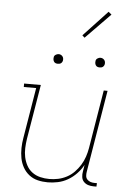

<svg xmlns="http://www.w3.org/2000/svg" viewBox="-62 -998 725 1052"><g transform="rotate(5 300.0 -472.0)"><path d="M241 8Q212 8 185.5 1.5Q159 -5 138 -21.5Q117 -38 104 -61.5Q91 -85 86 -111.5Q81 -138 81.5 -166.5Q82 -195 87 -223L133 -501H65V-520H157L107 -220Q103 -194 102 -168.5Q101 -143 106 -119Q111 -95 122.5 -73.5Q134 -52 153.5 -37.5Q173 -23 197.5 -17Q222 -11 248 -11Q272 -11 296 -16Q320 -21 343 -33Q366 -45 384.5 -64Q403 -83 416.5 -105Q430 -127 438 -151Q446 -175 450 -199L503 -520H524L449 -68Q447 -57 448 -45.5Q449 -34 456.5 -26Q464 -18 474.5 -14.5Q485 -11 497 -11H510L509 8H493Q477 8 463 3.5Q449 -1 439 -11.5Q429 -22 427 -37.5Q425 -53 428 -68L434 -105Q420 -79 398.5 -56.5Q377 -34 351 -19Q325 -4 296.5 2Q268 8 241 8ZM469 -644Q463 -644 457.5 -646Q452 -648 448.5 -653Q445 -658 444 -664Q443 -670 444 -676Q444 -681 446.5 -685Q449 -689 453 -691.5Q457 -694 461 -695.5Q465 -697 470 -697Q476 -697 481.5 -694.5Q487 -692 491 -687Q495 -682 496 -676Q497 -670 496 -664Q495 -659 492.5 -655Q490 -651 486.5 -648.5Q483 -646 478.5 -645Q474 -644 469 -644ZM239 -644Q233 -644 227.5 -646Q222 -648 218.5 -653Q215 -658 214 -664Q213 -670 214 -676Q214 -681 216.5 -685Q219 -689 223 -691.5Q227 -694 231 -695.5Q235 -697 240 -697Q246 -697 251.5 -694.5Q257 -692 261 -687Q265 -682 266 -676Q267 -670 266 -664Q265 -659 262.5 -655Q260 -651 256.5 -648.5Q253 -646 248.5 -645Q244 -644 239 -644ZM373 -799 360 -811 492 -952 509 -938Z"/></g></svg>

Font: Iosevka Etoile Thin
Style: Italic
Weight: 100
Italic angle: -9°
Designer: Belleve Invis
Foundry: Belleve Invis
Version: Version 22.1.2; ttfautohint (v1.8.4)